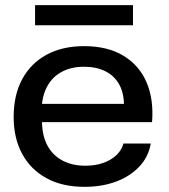

<svg xmlns="http://www.w3.org/2000/svg" viewBox="-20 -716 654 745"><path d="M308 9Q222 9 160.5 -24.5Q99 -58 66 -119Q33 -180 33 -262Q33 -347 66 -408.5Q99 -470 160.5 -503.5Q222 -537 306 -537Q397 -537 458.5 -500Q520 -463 548.5 -397Q577 -331 570 -242H143Q144 -187 165 -149.5Q186 -112 223.5 -92.5Q261 -73 311 -73Q368 -73 408 -96.5Q448 -120 459 -159H565Q556 -107 520.5 -69.5Q485 -32 430.5 -11.5Q376 9 308 9ZM142 -301 135 -313H470L461 -301Q462 -353 443 -387.5Q424 -422 389 -439.5Q354 -457 306 -457Q258 -457 222 -438.5Q186 -420 165.5 -385Q145 -350 142 -301ZM116 -618V-696H496V-618Z"/></svg>

Font: Mona Sans SemiExpanded Medium
Style: Regular
Weight: 500
Width: 6
Designer: Deni Anggara
Foundry: GitHub
Version: Version 2.000